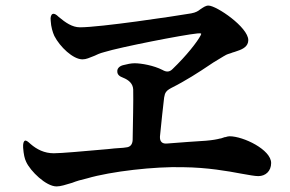

<svg xmlns="http://www.w3.org/2000/svg" viewBox="-20 -703 1040 689"><path d="M169 -653C164 -651 160 -643 162 -628C163 -607 169 -587 175 -574C195 -535 242 -490 276 -490C290 -490 301 -496 317 -502C328 -507 338 -512 354 -516C412 -534 637 -578 688 -583C703 -584 704 -584 700 -576C688 -553 650 -504 599 -455C588 -444 577 -444 563 -452C532 -468 487 -476 463 -476C451 -476 436 -473 421 -469C407 -465 400 -456 401 -446C401 -436 408 -429 422 -424C442 -416 457 -403 458 -382C459 -339 457 -267 456 -200C455 -184 447 -175 432 -174C425 -173 419 -172 413 -172C398 -171 383 -170 368 -168C277 -160 200 -153 173 -153C139 -153 112 -167 90 -186C79 -196 74 -200 69 -198C65 -196 62 -188 63 -173C65 -149 68 -134 74 -122C89 -89 145 -34 183 -34C197 -34 216 -40 239 -47C254 -53 271 -58 293 -63C378 -88 536 -106 637 -103C725 -102 797 -89 845 -80C874 -75 894 -71 907 -71C933 -71 953 -89 953 -118C953 -166 853 -214 804 -214C800 -214 795 -213 789 -211C788 -211 788 -211 787 -211C787 -211 782 -209 772 -206H770C759 -203 743 -200 719 -198C682 -196 634 -192 580 -188C562 -186 553 -195 554 -213C559 -265 565 -319 569 -353C570 -358 571 -362 572 -366C576 -376 583 -381 594 -387C646 -413 694 -444 734 -471L746 -479L784 -502C793 -508 804 -511 811 -513C812 -514 812 -514 813 -514C814 -514 815 -515 816 -515C819 -516 824 -517 834 -521C852 -527 871 -537 871 -559C871 -605 757 -683 728 -683C718 -683 710 -677 698 -669C692 -664 683 -658 666 -655C601 -644 340 -605 267 -605C239 -605 215 -622 191 -642C181 -652 174 -655 169 -653Z"/></svg>

Font: 寒蝉锦书宋Pro Soft
Style: Regular
Weight: 700
Designer: 寒蝉锦书宋{Warren} 思源宋体{Ryoko NISHIZUKA 西塚涼子 (kana & ideographs); Frank Grießhammer (Latin, Greek & Cyrillic); Wenlong ZHANG 
Foundry: Adobe & ChillType
Version: Version 2.000;Glyphs 3.1.1 (3135)